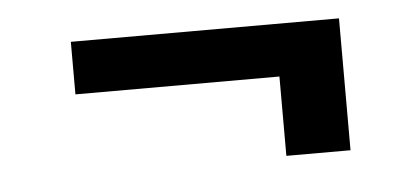

<svg xmlns="http://www.w3.org/2000/svg" viewBox="-30 -441 666 305"><g transform="rotate(-5 303.5 -288.0)"><path d="M518.5 -183.2H416.2V-309.7H90.9V-393.5H518.5Z"/></g></svg>

Font: Linik Sans Black
Style: Regular
Weight: 900
Designer: Fonts by Rasmus Andersson / Changes by Cristiano Sobral with parts from Marc Monis
Foundry: rsms
Version: Version 3.020; ttfautohint (v1.6)